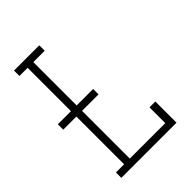

<svg xmlns="http://www.w3.org/2000/svg" viewBox="-215 -832 930 930"><g transform="rotate(-45 250.0 -367.5)"><path d="M56 0V-37H112V-364H22V-401H112V-698H56V-735H229V-698H151V-401H264V-364H151V-37H394V-145H434V0Z"/></g></svg>

Font: Iosevka Slab Extralight
Style: Regular
Weight: 200
Monospace: yes
Designer: Belleve Invis
Foundry: Belleve Invis
Version: Version 11.1.1; ttfautohint (v1.8.3)